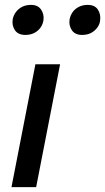

<svg xmlns="http://www.w3.org/2000/svg" viewBox="-20 -766 431 786"><path d="M27 0 125 -503H226L128 0ZM84 -623Q54 -623 41 -642.5Q28 -662 32 -687Q35 -703 45 -716.5Q55 -730 70.5 -738Q86 -746 107 -746Q135 -746 148 -727Q161 -708 158 -684Q156 -668 146.5 -654Q137 -640 121 -631.5Q105 -623 84 -623ZM316 -623Q287 -623 274 -642.5Q261 -662 265 -687Q268 -703 277.5 -716.5Q287 -730 303 -738Q319 -746 339 -746Q368 -746 380.5 -727Q393 -708 390 -684Q389 -668 379 -654Q369 -640 353.5 -631.5Q338 -623 316 -623Z"/></svg>

Font: REM
Style: Italic
Weight: 400
Italic angle: -11°
Designer: Octavio Pardo
Foundry: Ashler Design
Version: Version 1.005;gftools[0.9.28]